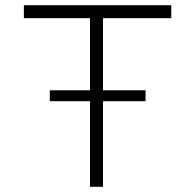

<svg xmlns="http://www.w3.org/2000/svg" viewBox="-20 -720 751 740"><path d="M172 -330V-372H541V-330ZM327 0V-650H72V-700H640V-650H377V0Z"/></svg>

Font: Lexend Peta ExtraLight
Style: Regular
Weight: 250
Version: Version 1.007